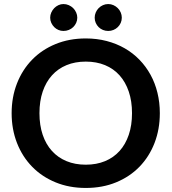

<svg xmlns="http://www.w3.org/2000/svg" viewBox="-20 -921 848 949"><path d="M616.5 -254.8Q632.5 -302 632.5 -361.5Q632.5 -421 616.5 -468.2Q600.5 -515.5 571 -548.5Q541.5 -581.5 499.2 -599Q457 -616.5 404 -616.5Q351 -616.5 308.8 -599Q266.5 -581.5 236.8 -548.5Q207 -515.5 191 -468.2Q175 -421 175 -361.5Q175 -302 191 -254.8Q207 -207.5 236.8 -174.8Q266.5 -142 308.8 -124.5Q351 -107 404 -107Q457 -107 499.2 -124.5Q541.5 -142 571 -174.8Q600.5 -207.5 616.5 -254.8ZM770 -361.5Q770 -282 743.8 -214.2Q717.5 -146.5 669.5 -97Q621.5 -47.5 554 -19.8Q486.5 8 404 8Q322 8 254.5 -19.8Q187 -47.5 138.8 -97Q90.5 -146.5 64 -214.2Q37.5 -282 37.5 -361.5Q37.5 -441 64 -508.8Q90.5 -576.5 138.8 -626Q187 -675.5 254.5 -703.2Q322 -731 404 -731Q459 -731 507.5 -718.2Q556 -705.5 596.5 -682.2Q637 -659 669.2 -625.8Q701.5 -592.5 724 -551.5Q746.5 -510.5 758.2 -462.5Q770 -414.5 770 -361.5ZM515 -768Q501 -768 488.8 -773Q476.5 -778 467.5 -787Q458.5 -796 453.2 -808Q448 -820 448 -833.5Q448 -847 453.2 -859.2Q458.5 -871.5 467.5 -880.8Q476.5 -890 488.8 -895.5Q501 -901 515 -901Q528.5 -901 540.8 -895.5Q553 -890 562.2 -880.8Q571.5 -871.5 576.8 -859.2Q582 -847 582 -833.5Q582 -820 576.8 -808Q571.5 -796 562.2 -787Q553 -778 540.8 -773Q528.5 -768 515 -768ZM293.5 -768Q280.5 -768 268.8 -773Q257 -778 248 -787Q239 -796 233.5 -808Q228 -820 228 -833.5Q228 -847 233.5 -859.2Q239 -871.5 248 -880.8Q257 -890 268.8 -895.5Q280.5 -901 293.5 -901Q307.5 -901 320 -895.5Q332.5 -890 341.8 -880.8Q351 -871.5 356.5 -859.2Q362 -847 362 -833.5Q362 -820 356.5 -808Q351 -796 341.8 -787Q332.5 -778 320 -773Q307.5 -768 293.5 -768Z"/></svg>

Font: Lato
Style: Bold
Weight: 700
Designer: Lukasz Dziedzic with Adam Twardoch and Botio Nikoltchev
Foundry: tyPoland Lukasz Dziedzic
Version: Version 2.010; 2014-09-01; http://www.latofonts.com/; ttfaut